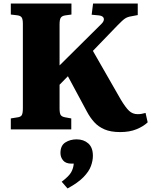

<svg xmlns="http://www.w3.org/2000/svg" viewBox="-20 -730 853 1083"><path d="M658 15Q605 15 570 0Q535 -15 511.5 -41Q488 -67 470 -101L363 -300L316 -252V-118Q316 -90 323 -80.5Q330 -71 349 -68L382 -62V0H41V-62L78 -68Q96 -70 102.5 -80Q109 -90 109 -120V-596Q109 -622 102 -632Q95 -642 75 -644L41 -648V-710H383V-648L347 -643Q329 -640 322.5 -629.5Q316 -619 316 -592V-361L552 -595Q569 -612 565.5 -626Q562 -640 539 -643L497 -647L505 -710H757V-645L720 -638Q700 -635 686 -626Q672 -617 643 -587L504 -443L661 -169Q688 -124 708 -105Q728 -86 757 -86Q778 -86 801 -93L813 -40Q789 -17 750 -1Q711 15 658 15ZM361 333 328 295Q369 264 381.5 241.5Q394 219 396 193H383Q351 193 336 175Q321 157 321 133Q321 91 348.5 73.5Q376 56 412 56Q452 56 478 79Q504 102 504 149Q504 176 493 206.5Q482 237 451 269Q420 301 361 333Z"/></svg>

Font: Literata 36pt ExtraBold
Style: Regular
Weight: 800
Designer: Latin by Veronika Burian and Jose Scaglione. Greek by Irene Vlachou. Cyrillic by Vera Evstafieva.
Foundry: TypeTogether
Version: Version 3.002